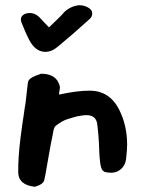

<svg xmlns="http://www.w3.org/2000/svg" viewBox="-20 -712 640 737"><path d="M154 -513Q116 -513 92 -559Q82 -579 74.5 -596.5Q67 -614 62 -627Q61 -631 60.5 -633.5Q60 -636 60 -637Q60 -648 69.5 -655Q79 -662 95 -662Q114 -662 130 -647L148 -628Q150 -626 155 -620.5Q160 -615 168 -607Q189 -627 204 -641.5Q219 -656 227 -666Q252 -689 284 -692Q304 -692 320 -682Q334 -674 334 -660Q334 -647 323 -638Q290 -608 260 -582Q230 -556 202 -533Q179 -513 154 -513ZM114 5Q52 -2 50 -48Q49 -106 59 -185Q63 -214 66 -237Q69 -260 72 -277Q74 -294 78 -316L84 -369Q86 -385 87 -394.5Q88 -404 98 -411.5Q108 -419 138 -429Q199 -429 210 -379V-377Q210 -374 209.5 -370.5Q209 -367 208 -362Q206 -350 207 -349Q276 -364 324 -364Q400 -364 437 -292Q468 -231 468 -157Q468 -147 467 -133.5Q466 -120 464 -102Q461 -78 445 -63.5Q429 -49 407 -49Q392 -49 382.5 -52Q373 -55 368.5 -68.5Q364 -82 362 -112L361 -133Q360 -163 358 -189Q356 -215 353 -237Q348 -270 312 -270Q304 -270 294.5 -268.5Q285 -267 274 -265Q252 -259 240 -255Q228 -251 219 -246Q210 -241 195 -230Q188 -225 185 -210Q182 -195 182 -193Q175 -161 168.5 -122.5Q162 -84 154 -40Q153 -38 152.5 -33.5Q152 -29 150 -21Q147 -5 114 5Z"/></svg>

Font: Mansalva
Style: Regular
Weight: 400
Designer: Carolina Short
Foundry: Carolina Short
Version: Version 2.112; ttfautohint (v1.8.4.7-5d5b)